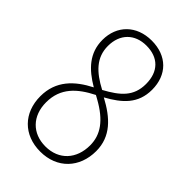

<svg xmlns="http://www.w3.org/2000/svg" viewBox="-221 -804 894 894"><g transform="rotate(45 226.0 -356.5)"><path d="M227 -723C127 -723 62 -657 62 -563C62 -476 115 -422 190 -378C106 -335 43 -275 43 -173C43 -64 115 10 225 10C336 10 408 -67 408 -176C408 -273 344 -331 256 -378C334 -421 390 -470 390 -562C390 -660 327 -723 227 -723ZM226 -689C304 -689 351 -643 351 -561C351 -479 303 -439 226 -397C148 -438 100 -485 100 -561C100 -640 150 -689 226 -689ZM82 -172C82 -267 141 -319 222 -360L240 -350C330 -300 369 -245 369 -175C369 -86 314 -24 225 -24C139 -24 82 -82 82 -172Z"/></g></svg>

Font: Noto Sans Hebrew Condensed ExtraLight
Style: Regular
Weight: 200
Width: 3
Designer: Monotype Design Team
Foundry: Monotype Imaging Inc.
Version: Version 2.004